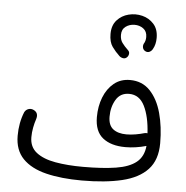

<svg xmlns="http://www.w3.org/2000/svg" viewBox="-59 -932 987 1020"><g transform="rotate(5 434.0 -422.0)"><path d="M499 -758.8Q499 -804.7 523.9 -832.3Q548.8 -859.9 585.4 -869.1Q622.1 -878.4 658.7 -869.4Q695.3 -860.4 720.2 -832.8Q745.1 -805.2 745.1 -758.8Q745.1 -758.8 745.1 -758.8Q745.1 -723.6 730.5 -698.7Q725.1 -688 713.9 -682.4Q702.6 -676.8 689.9 -684.1Q680.2 -689.9 677.5 -700.4Q674.8 -710.9 679.2 -721.7Q689.5 -737.3 689.5 -758.8Q689.5 -788.6 669.2 -803.5Q648.9 -818.4 622.1 -818.1Q595.2 -817.9 575 -803Q554.7 -788.1 554.7 -758.8Q554.7 -733.4 566.7 -716.8Q578.6 -700.2 599.6 -680.2Q607.9 -672.4 606.2 -660.9Q604.5 -649.4 596.2 -642.1Q587.9 -634.3 576.2 -636.2Q564.5 -638.2 556.2 -646Q534.7 -666 516.8 -690.9Q499 -715.8 499 -758.8ZM54.7 -177.2Q54.7 -246.1 78.1 -303.7Q85 -317.9 99.4 -322.8Q113.8 -327.6 127.4 -320.8Q156.2 -307.1 144.5 -272Q137.7 -252.4 132.8 -226.8Q127.9 -201.2 127.9 -175.8Q127.9 -123.5 165 -94.5Q202.1 -65.4 266.8 -54Q331.5 -42.5 414.6 -42.5Q519 -42.5 589.8 -53.7Q660.6 -64.9 698.2 -95.2Q735.8 -125.5 741.2 -182.6Q684.1 -166.5 629.9 -166.5Q553.2 -166.5 509.3 -201.4Q465.3 -236.3 465.3 -312.5Q465.3 -370.1 484.1 -418Q502.9 -465.8 538.3 -494.9Q573.7 -523.9 624 -523.9Q689 -523.9 730.7 -480.2Q772.5 -436.5 792.5 -363.8Q812.5 -291 812.5 -203.1Q812.5 -113.8 765.1 -63Q717.8 -12.2 628.7 9Q539.6 30.3 414.6 30.3Q305.2 30.3 224.4 10.5Q143.6 -9.3 99.1 -54.9Q54.7 -100.6 54.7 -177.2ZM532.2 -320.8Q532.2 -274.9 558.3 -254.6Q584.5 -234.4 629.9 -234.4Q652.8 -234.4 678.5 -238.8Q704.1 -243.2 725.1 -249.5Q732.9 -251.5 740.7 -250Q735.8 -338.4 708.3 -394.3Q680.7 -450.2 625.5 -450.2Q578.6 -450.2 555.4 -411.1Q532.2 -372.1 532.2 -320.8Z"/></g></svg>

Font: Mikhak-FD Regular
Style: FD-Regular
Weight: 400
Designer: Amin Abedi
Version: Version 3.2